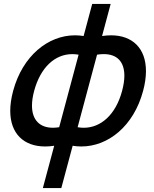

<svg xmlns="http://www.w3.org/2000/svg" viewBox="-20 -733 782 978"><path d="M198.3 225H292.3L350.1 9.5C364.8 11.9 379.6 13.1 394.3 13.1C530.5 13.1 660.7 -89.9 708.8 -269.5C718.8 -306.6 723.5 -340.4 723.5 -370.8C723.5 -487.7 653.9 -553.1 545.7 -553.1C531.1 -553.1 515.8 -551.9 499.9 -549.5L543.7 -713H449.7L405.9 -549.5C391.2 -551.9 376.5 -553.1 361.9 -553.1C225.6 -553.1 95 -449.2 46.8 -269.5C36.9 -232.5 32.2 -198.7 32.2 -168.4C32.2 -51.8 101.8 13.1 209.9 13.1C224.6 13.1 240 11.9 256.1 9.5ZM281.4 -85C270.1 -83.2 259.5 -82.3 249.4 -82.3C182.2 -82.3 142.9 -122.2 142.9 -195.1C142.9 -217 146.4 -241.8 153.8 -269.5C186 -389.5 259.4 -457.3 348.5 -457.3C358.9 -457.3 369.6 -456.4 380.4 -454.5ZM375.4 -85 474.4 -454.5C486.5 -456.4 497.8 -457.4 508.5 -457.4C575.8 -457.4 613.5 -419.1 613.5 -347.5C613.5 -324.8 609.7 -298.7 601.8 -269.5C569.3 -148.2 493.6 -82.2 406.5 -82.2C396.3 -82.2 385.9 -83.2 375.4 -85Z"/></svg>

Font: Manrope
Style: SemiBoldItalic
Weight: 600
Italic angle: -15°
Designer: Mikhail Sharanda
Foundry: Mikhail Sharanda
Version: Version 4.502;hotconv 1.0.109;makeotfexe 2.5.65596